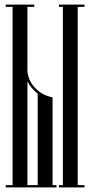

<svg xmlns="http://www.w3.org/2000/svg" viewBox="-20 -820 395 840"><path d="M5 0V-10H35V-790H5V-800H130V-790H100V-510Q103 -466 136 -433Q165 -403 210 -394V-10H227V0ZM350 0H238V-10H255V-790H238V-800H350V-790H320V-10H350ZM100 -464V-10H145V-410Q112 -438 100 -464Z"/></svg>

Font: Cathisma Unicode
Style: Normal
Weight: 400
Version: Version 1.0